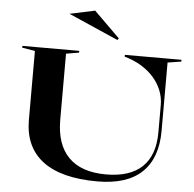

<svg xmlns="http://www.w3.org/2000/svg" viewBox="-61 -1001 1081 1070"><g transform="rotate(5 479.5 -465.5)"><path d="M522 8Q320 8 216.5 -70.5Q113 -149 113 -301V-686L41 -698V-708H359V-698L287 -686V-316Q287 -178 358 -106.5Q429 -35 567 -35Q701 -35 769.5 -100.5Q838 -166 838 -294V-447Q838 -489 822.5 -528Q807 -567 778 -600Q749 -633 708 -658Q667 -683 614 -698V-708H931V-698L855 -686V-304Q855 -151 771.5 -71.5Q688 8 522 8ZM565 -787 287 -909 428 -939 573 -796Z"/></g></svg>

Font: Kalnia SemiExpanded
Style: Regular
Weight: 400
Width: 6
Designer: Frida Medrano
Foundry: Frida Medrano
Version: Version 1.105